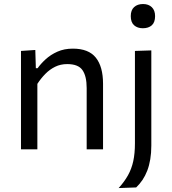

<svg xmlns="http://www.w3.org/2000/svg" viewBox="-20 -753 868 968"><path d="M85.8 0Q85.8 -55.3 85.8 -106.4Q85.8 -157.6 85.8 -218.8V-268.8Q85.8 -324 85.8 -381.4Q85.8 -438.9 85.8 -496.2L158 -501.1L160.7 -409.2H169.7Q185.6 -431.7 210.5 -454.5Q235.4 -477.3 269.5 -492.5Q303.7 -507.8 347.5 -507.8Q426.7 -507.8 463.1 -462.4Q499.5 -417 499.5 -330.4Q499.5 -298 499.5 -273Q499.5 -248.1 499.5 -218.8Q499.5 -159.8 499.5 -107.5Q499.5 -55.3 499.5 0H417Q417 -55.3 417 -107.1Q417 -159 417 -215.3V-309.3Q417 -368.9 395.8 -399.4Q374.7 -429.9 318.9 -429.9Q285.3 -429.9 258 -416.4Q230.6 -402.9 208.4 -380.3Q186.2 -357.7 168.4 -330.2V-215.3Q168.4 -156.8 168.4 -106Q168.4 -55.3 168.4 0ZM578.2 195.1Q607.1 163.3 625.3 130.7Q643.5 98.1 651.9 59.3Q660.3 20.5 660.3 -30.5V-218.8V-268.8Q660.3 -313.3 660.3 -351.1Q660.3 -389 660.3 -424.2Q660.3 -459.5 660.3 -496.2L742.9 -498.9Q742.9 -462.1 742.9 -426.4Q742.9 -390.7 742.9 -352.4Q742.9 -314.1 742.9 -268.8Q742.9 -211.1 742.9 -167.5Q742.9 -123.9 742.9 -88.4Q742.9 -52.8 742.9 -18.9Q742.9 18.5 737.6 50Q732.4 81.4 722.4 107.5Q712.3 133.5 698.2 154.5Q684 175.5 666.5 192ZM700.1 -610.6Q673.1 -610.6 656.2 -625.5Q639.3 -640.4 639.3 -671.7Q639.3 -701.9 656.2 -717.3Q673.1 -732.7 701.1 -732.7Q729 -732.7 745.4 -716.7Q761.9 -700.8 761.9 -671.7Q761.9 -640.4 745.4 -625.5Q728.8 -610.6 700.1 -610.6Z"/></svg>

Font: Commissioner Thin
Style: Regular
Weight: 100
Designer: Kostas Bartsokas
Foundry: Kostas Bartsokas
Version: Version 1.001;gftools[0.9.23]